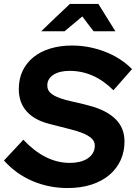

<svg xmlns="http://www.w3.org/2000/svg" viewBox="-29 -940 687 970"><path d="M-9 -129Q16 -155 40 -181.5Q64 -208 89 -234Q199 -117 324 -117Q350 -117 373 -122.5Q396 -128 413 -139Q430 -150 440 -166.5Q450 -183 450 -204Q450 -226 433.5 -241Q417 -256 388.5 -267.5Q360 -279 320.5 -288.5Q281 -298 236 -310L217 -315Q144 -334 105 -378Q66 -422 66 -490Q66 -542 85.5 -582.5Q105 -623 140.5 -651.5Q176 -680 225.5 -695Q275 -710 335 -710Q419 -710 499.5 -679.5Q580 -649 638 -591Q615 -564 591 -537.5Q567 -511 544 -484Q446 -582 323 -582Q271 -582 240.5 -562Q210 -542 210 -508Q210 -484 227 -469.5Q244 -455 273 -444.5Q302 -434 340.5 -426Q379 -418 423 -406Q509 -383 554.5 -338.5Q600 -294 600 -225Q600 -174 580.5 -131Q561 -88 524 -56.5Q487 -25 433.5 -7.5Q380 10 312 10Q219 10 136 -25Q53 -60 -9 -129ZM444 -782Q429 -801 415 -819.5Q401 -838 387 -857L297 -782H179Q215 -817 251 -851Q287 -885 324 -920H468Q490 -885 511 -851Q532 -817 554 -782Z"/></svg>

Font: Rosa Sans
Style: Bold Italic
Weight: 700
Italic angle: -12°
Designer: Pentagram / MCKL
Foundry: Pentagram / MCKL
Version: Version 1.005;September 16, 2019;FontCreator 11.5.0.2425 64-